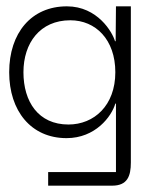

<svg xmlns="http://www.w3.org/2000/svg" viewBox="-20 -426 484 606"><path d="M334 160C382 160 393 130 393 87V-406H346L345 -296H343C335 -324 288 -406 191 -406C79 -406 9 -322 9 -198C9 -76 78 10 190 10C281 10 332 -58 344 -99H346V117H132V160ZM196 -33C101 -33 54 -105 54 -198C54 -290 106 -362 202 -362C282 -362 344 -301 344 -198C344 -93 277 -33 196 -33Z"/></svg>

Font: OSH Darker Grotesque
Style: Regular
Weight: 400
Designer: Gabriel Lam
Foundry: TypeRant
Version: Version 1.000;Glyphs 3.1.1 (3148)